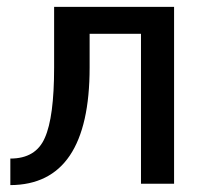

<svg xmlns="http://www.w3.org/2000/svg" viewBox="-20 -530 575 557"><path d="M485 -510H137V-334Q137 -190 110 -130Q84 -70 10 -70V7Q240 6 240 -334V-432H389V3H485Z"/></svg>

Font: Sawarabi Gothic
Style: Regular
Weight: 400
Designer: mshio (mshio@users.sourceforge.jp)
Version: Version 20141215